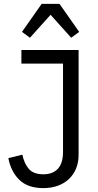

<svg xmlns="http://www.w3.org/2000/svg" viewBox="-20 -955 502 987"><path d="M384 -698V-160Q384 -120 371 -88.5Q358 -57 334 -34.5Q310 -12 276.5 0Q243 12 203 12Q123 12 79.5 -30.5Q36 -73 23 -142L95 -160Q104 -115 128 -87Q152 -59 203 -59Q251 -59 277.5 -87.5Q304 -116 304 -175V-628H90V-698ZM286 -935 387 -791 346 -761 240 -879 134 -761 93 -791 194 -935Z"/></svg>

Font: IBM Plex Sans Cond
Style: Regular
Weight: 400
Width: 3
Designer: Mike Abbink, Paul van der Laan, Pieter van Rosmalen
Foundry: Bold Monday
Version: Version 1.3